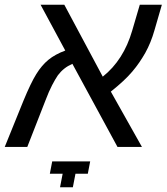

<svg xmlns="http://www.w3.org/2000/svg" viewBox="-38 -619 702 809"><path d="M133 -599H233L395 -296Q483 -366 519 -490L551 -599H644L613 -492Q598 -439 574 -396Q562 -375 549 -356Q536 -337 519.5 -317.5Q503 -298 481 -277.5Q459 -257 429 -233L560 0H457L267 -350Q230 -334 206 -302Q195 -286 181.5 -260Q168 -234 154 -197L77 0H-18L61 -195Q92 -270 115 -307Q138 -344 166 -367Q194 -390 237 -406ZM215 170 226 113H172L182 61H342L332 113H280L269 170Z"/></svg>

Font: Libra Sans Modern
Style: Italic
Weight: 400
Italic angle: -12°
Foundry: Stefan Peev, Context Ltd
Version: Version 1.000